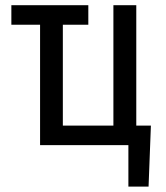

<svg xmlns="http://www.w3.org/2000/svg" viewBox="-20 -548 627 725"><path d="M131.3 -454.6H22.9V-528.3H313.5V-454.6H217.3V-73.7H408.2V-528.3H494.6V-73.7H549.8L541 156.7H464.8V0H131.3Z"/></svg>

Font: MAUL Condensed
Style: Condensed Regular
Weight: 400
Designer: MAUL
Version: Version 1.0; 2020; ttfautohint (v1.8.3)